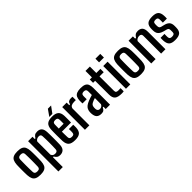

<svg xmlns="http://www.w3.org/2000/svg" viewBox="203 -2093 3586 3586"><g transform="rotate(-45 1996.0 -300.0)"><path d="M226 8.5Q161 8.5 121.8 -8.5Q82.5 -25.5 64 -63Q45.5 -100.5 42 -162Q41 -187 40.2 -222.2Q39.5 -257.5 39.5 -297Q39.5 -336.5 40.2 -373.5Q41 -410.5 42 -438.5Q46 -500.5 64.5 -538Q83 -575.5 122 -592Q161 -608.5 226 -608.5Q292.5 -608.5 331.2 -591.2Q370 -574 387.8 -536.5Q405.5 -499 409 -438.5Q410 -412 410.8 -376.2Q411.5 -340.5 411.5 -301.8Q411.5 -263 410.8 -226.5Q410 -190 409 -162Q405.5 -100.5 387.5 -63Q369.5 -25.5 330.8 -8.5Q292 8.5 226 8.5ZM226 -78Q263 -78 278 -92.2Q293 -106.5 294 -134.5Q295.5 -179.5 296.2 -220.8Q297 -262 297 -301.8Q297 -341.5 296.2 -382Q295.5 -422.5 294 -466Q293 -495 277.8 -508.5Q262.5 -522 226 -522Q190 -522 173.8 -507.5Q157.5 -493 156.5 -465Q155.5 -430 154.8 -390Q154 -350 154 -307.5Q154 -265 154.8 -221.8Q155.5 -178.5 157.5 -135.5Q158.5 -106 174.2 -92Q190 -78 226 -78Z M502.5 200V-600H619V-540H636.5Q656.5 -574 679.5 -591.2Q702.5 -608.5 749 -608.5Q809 -608.5 841 -574.5Q873 -540.5 876 -461Q877 -433 877.8 -390Q878.5 -347 878.5 -299.5Q878.5 -252 877.8 -209.2Q877 -166.5 876 -139Q873 -60 838 -25.8Q803 8.5 743 8.5Q707.5 8.5 683 -7.2Q658.5 -23 636.5 -60.5H619V200ZM698.5 -76Q727 -76 742.8 -89Q758.5 -102 759.5 -129.5Q762 -177.5 762.8 -222Q763.5 -266.5 763.5 -308.8Q763.5 -351 762.5 -391.8Q761.5 -432.5 759.5 -473.5Q758.5 -499 745.5 -511.5Q732.5 -524 705 -524Q677 -524 653.2 -510.8Q629.5 -497.5 619 -473.5V-127Q631 -99 650 -87.5Q669 -76 698.5 -76Z M1141.5 8.5Q1046.5 8.5 1005.8 -28Q965 -64.5 960 -145.5Q959 -175.5 958.2 -216.2Q957.5 -257 957.5 -301Q957.5 -345 958.2 -385Q959 -425 960 -453Q965.5 -537 1007.5 -572.8Q1049.5 -608.5 1140 -608.5Q1231.5 -608.5 1272 -573Q1312.5 -537.5 1316.5 -457.5Q1317 -445.5 1317.2 -415.8Q1317.5 -386 1317.2 -349Q1317 -312 1315.5 -279.5H1074Q1074 -244.5 1074.8 -208.2Q1075.5 -172 1076.5 -133Q1077.5 -103 1092.5 -90.8Q1107.5 -78.5 1141 -78.5Q1173.5 -78.5 1186.8 -90.8Q1200 -103 1201.5 -133.5Q1202.5 -148.5 1202.8 -170.8Q1203 -193 1201.5 -221.5H1315.5Q1316.5 -210 1317 -186Q1317.5 -162 1316.5 -145.5Q1312.5 -63 1272.2 -27.2Q1232 8.5 1141.5 8.5ZM1074.5 -361.5H1202.5Q1203 -384 1203 -406.2Q1203 -428.5 1202.8 -445.5Q1202.5 -462.5 1201.5 -469.5Q1200 -498.5 1185.8 -510.2Q1171.5 -522 1140 -522Q1105.5 -522 1091.5 -509.2Q1077.5 -496.5 1076.5 -469.5Q1076 -442 1075.2 -415Q1074.5 -388 1074.5 -361.5ZM1102.5 -640 1192.5 -768H1277.5L1183 -640Z M1403.5 0V-600H1521V-532.5H1543Q1550.5 -572 1573.2 -587.5Q1596 -603 1633.5 -603Q1645 -603 1656 -602.2Q1667 -601.5 1675.5 -601V-512.5H1635Q1586 -512.5 1557.8 -498Q1529.5 -483.5 1521 -447V0Z M1836 7Q1773 7 1740.8 -23.8Q1708.5 -54.5 1703 -124Q1702.5 -134.5 1702.2 -147.5Q1702 -160.5 1702.5 -170.5Q1705.5 -209 1719.2 -237.5Q1733 -266 1763 -288.5Q1793 -311 1843.5 -331.5Q1870.5 -342 1897.2 -351Q1924 -360 1954.5 -368.5V-465Q1954.5 -495 1940 -508.5Q1925.5 -522 1892.5 -522Q1864 -522 1848.2 -510.5Q1832.5 -499 1831 -471Q1830.5 -461 1830.2 -441.8Q1830 -422.5 1830.2 -404.5Q1830.5 -386.5 1831 -380H1719.5Q1719 -394 1718.5 -415.5Q1718 -437 1718.5 -457.5Q1721 -510 1738.2 -543.2Q1755.5 -576.5 1793.8 -592.5Q1832 -608.5 1896.5 -608.5Q1962 -608.5 1999.2 -591.2Q2036.5 -574 2051.8 -536.8Q2067 -499.5 2067 -440L2066.5 0H1952.5V-60.5H1935.5Q1919.5 -27 1898.8 -10Q1878 7 1836 7ZM1878 -76Q1903.5 -76 1923 -89Q1942.5 -102 1953 -125L1954 -287.5Q1934 -282 1913 -274.8Q1892 -267.5 1870.5 -256Q1838.5 -240.5 1828.8 -218.8Q1819 -197 1818 -170.5Q1817.5 -157.5 1817.8 -150Q1818 -142.5 1818.5 -132Q1821 -105.5 1836 -90.8Q1851 -76 1878 -76Z M2371 8.5Q2270.5 8.5 2228.2 -27Q2186 -62.5 2186 -147L2185 -512.5H2131.5V-600H2188V-770H2304V-600H2412.5V-512.5H2301L2302 -133.5Q2302 -100.5 2317 -89Q2332 -77.5 2371.5 -77.5Q2386 -77.5 2397.8 -78.2Q2409.5 -79 2424 -79.5V3.5Q2412 5.5 2399.2 7Q2386.5 8.5 2371 8.5Z M2481 -703.5V-800H2608.5V-703.5ZM2487.5 0V-600H2602V0Z M2879 8.5Q2814 8.5 2774.8 -8.5Q2735.5 -25.5 2717 -63Q2698.5 -100.5 2695 -162Q2694 -187 2693.2 -222.2Q2692.5 -257.5 2692.5 -297Q2692.5 -336.5 2693.2 -373.5Q2694 -410.5 2695 -438.5Q2699 -500.5 2717.5 -538Q2736 -575.5 2775 -592Q2814 -608.5 2879 -608.5Q2945.5 -608.5 2984.2 -591.2Q3023 -574 3040.8 -536.5Q3058.5 -499 3062 -438.5Q3063 -412 3063.8 -376.2Q3064.5 -340.5 3064.5 -301.8Q3064.5 -263 3063.8 -226.5Q3063 -190 3062 -162Q3058.5 -100.5 3040.5 -63Q3022.5 -25.5 2983.8 -8.5Q2945 8.5 2879 8.5ZM2879 -78Q2916 -78 2931 -92.2Q2946 -106.5 2947 -134.5Q2948.5 -179.5 2949.2 -220.8Q2950 -262 2950 -301.8Q2950 -341.5 2949.2 -382Q2948.5 -422.5 2947 -466Q2946 -495 2930.8 -508.5Q2915.5 -522 2879 -522Q2843 -522 2826.8 -507.5Q2810.5 -493 2809.5 -465Q2808.5 -430 2807.8 -390Q2807 -350 2807 -307.5Q2807 -265 2807.8 -221.8Q2808.5 -178.5 2810.5 -135.5Q2811.5 -106 2827.2 -92Q2843 -78 2879 -78Z M3155.5 0V-600H3270.5V-540H3293.5Q3313 -573.5 3337.5 -591Q3362 -608.5 3405.5 -608.5Q3467 -608.5 3498.8 -574Q3530.5 -539.5 3530.5 -461V0H3416V-470.5Q3415.5 -498.5 3401.5 -511.2Q3387.5 -524 3358.5 -524Q3332.5 -524 3306.5 -510.5Q3280.5 -497 3270.5 -473.5V0Z M3783 8.5Q3694 8.5 3656.8 -27.5Q3619.5 -63.5 3616 -145.5Q3615.5 -166 3615.8 -184.2Q3616 -202.5 3617 -215.5H3720Q3718.5 -186 3719 -166.8Q3719.5 -147.5 3719.5 -133Q3721 -102.5 3736 -90.2Q3751 -78 3783 -78Q3819 -78 3835.2 -90.5Q3851.5 -103 3852 -133.5Q3852 -147.5 3852 -153.5Q3852 -159.5 3852 -165.2Q3852 -171 3852 -183.5Q3851.5 -208.5 3842.8 -222.5Q3834 -236.5 3810 -243L3744.5 -260.5Q3700.5 -272.5 3671.8 -291Q3643 -309.5 3628.5 -338.5Q3614 -367.5 3613.5 -411.5Q3613.5 -424 3613.5 -433.2Q3613.5 -442.5 3613.5 -452.5Q3614.5 -536 3653.8 -572.2Q3693 -608.5 3788.5 -608.5Q3877 -608.5 3914.5 -573.5Q3952 -538.5 3955.5 -456.5Q3956 -446 3955.8 -422Q3955.5 -398 3954 -386H3847.5Q3848.5 -399 3848.5 -415Q3848.5 -431 3848.5 -445.8Q3848.5 -460.5 3848 -470Q3846.5 -498.5 3834 -510.2Q3821.5 -522 3788.5 -522Q3755 -522 3741.8 -510.2Q3728.5 -498.5 3727.5 -469.5Q3727.5 -464 3727 -453Q3726.5 -442 3726.5 -421.5Q3727 -393.5 3735.5 -377Q3744 -360.5 3772 -353L3830.5 -338.5Q3896 -323.5 3928 -289.2Q3960 -255 3960 -188.5Q3960 -176.5 3960 -166Q3960 -155.5 3959.5 -142.5Q3958.5 -62 3918.5 -26.8Q3878.5 8.5 3783 8.5Z"/></g></svg>

Font: Big Shoulders Text Thin
Style: Bold
Weight: 700
Version: Version 2.002